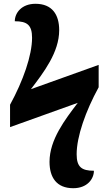

<svg xmlns="http://www.w3.org/2000/svg" viewBox="-20 -780 573 1012"><path d="M366 212C440 212 475 163 475 120C411 120 384 101 384 33C384 -60 431 -194 500 -320V-438L143 -310C210 -398 292 -504 292 -621C292 -703 255 -760 167 -760C93 -760 58 -711 58 -668C122 -668 149 -649 149 -581C149 -488 102 -354 33 -228V-110L390 -238C323 -150 241 -44 241 73C241 155 278 212 366 212Z"/></svg>

Font: UArctic Serif Black
Style: Regular
Weight: 900
Designer: Customization by Puisto advertising & original work Monotype Design Team
Foundry: Monotype Imaging Inc.
Version: Version 2.004